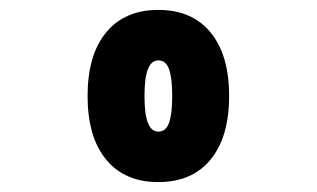

<svg xmlns="http://www.w3.org/2000/svg" viewBox="-20 -838 640 388"><path d="M300 -470Q232 -470 194.5 -515.5Q157 -561 157 -644Q157 -727 194.5 -772.5Q232 -818 300 -818Q368 -818 405.5 -772.5Q443 -727 443 -644Q443 -561 405.5 -515.5Q368 -470 300 -470ZM300 -572Q315 -572 321.5 -589.5Q328 -607 328 -644Q328 -681 321.5 -698.5Q315 -716 300 -716Q286 -716 279 -698.5Q272 -681 272 -644Q272 -607 279 -589.5Q286 -572 300 -572Z"/></svg>

Font: Martian Mono Condensed
Style: Bold
Weight: 700
Width: 3
Designer: Roman Shamin
Foundry: Evil Martians
Version: Version 1.000